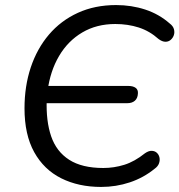

<svg xmlns="http://www.w3.org/2000/svg" viewBox="-20 -734 713 763"><path d="M381.9 8.9Q292.1 8.9 223.3 -25.5Q154.5 -59.9 115.9 -129.4Q77.4 -198.9 77.4 -303.6Q77.4 -391.5 102.3 -466.3Q127.3 -541 174.5 -596.5Q221.7 -651.9 289.2 -682.9Q356.8 -713.9 441.5 -713.9Q502.4 -713.9 557.2 -696Q612.1 -678 654.5 -640.6Q667.6 -630.8 671.2 -618.2Q674.7 -605.5 670.8 -594.1Q666.9 -582.7 657.8 -575.2Q648.8 -567.7 636.7 -568.1Q624.5 -568.4 610.4 -578.7Q574.7 -610.7 531.4 -624.7Q488.1 -638.6 438 -638.6Q363.9 -638.6 307 -605Q250 -571.4 214.8 -511.6Q179.5 -451.7 169.1 -372.9L158.6 -392.5H489.5Q509 -392.5 519.3 -384.7Q529.5 -376.9 528 -361.8Q527 -343.3 515.8 -333.6Q504.6 -323.9 485.6 -323.9H156.1L165.7 -337.9Q162.5 -253 183.3 -192.3Q204.1 -131.6 255 -99Q305.8 -66.4 390.6 -66.4Q433 -66.4 473.9 -79.1Q514.8 -91.8 556.2 -125Q571.2 -135.3 583.4 -134.6Q595.6 -134 603.4 -126.7Q611.2 -119.5 613.7 -108.3Q616.2 -97.1 611.9 -84.9Q607.6 -72.7 594.5 -63.4Q550.4 -27.5 495.8 -9.3Q441.3 8.9 381.9 8.9Z"/></svg>

Font: Nunito Variable Extra Light
Style: Italic
Weight: 200
Italic angle: -9°
Designer: Vernon Adams
Foundry: Vernon Adams
Version: Version 3.602